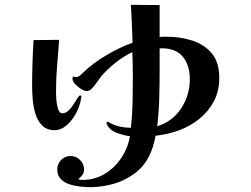

<svg xmlns="http://www.w3.org/2000/svg" viewBox="-20 -748 1040 795"><path d="M766 -421Q766 -477 737.5 -512.5Q709 -548 650 -548Q644 -548 641 -547V-466Q641 -406 639.5 -345.5Q638 -285 631 -225Q696 -246 731 -300.5Q766 -355 766 -421ZM317 -346Q317 -345 316.5 -344.5Q316 -344 316 -343Q315 -334 313 -325.5Q311 -317 308 -309Q301 -288 286.5 -265Q272 -242 251.5 -225.5Q231 -209 206 -209Q174 -209 155 -228Q136 -247 127 -276Q118 -305 115.5 -336Q113 -367 113 -390Q113 -486 119 -582L225 -583Q221 -530 216.5 -477Q212 -424 212 -370Q212 -364 212.5 -349Q213 -334 215.5 -318Q218 -302 223 -290.5Q228 -279 238 -279Q252 -279 263.5 -290Q275 -301 284.5 -316Q294 -331 301 -342Q308 -353 312 -353Q317 -353 317 -346ZM888 -425Q888 -371 865.5 -328.5Q843 -286 805 -255.5Q767 -225 720 -208Q673 -191 624 -186Q612 -116 578 -70Q544 -24 477 4Q450 15 416.5 21Q383 27 354 27Q336 27 312.5 24.5Q289 22 267.5 15Q246 8 231.5 -7Q217 -22 217 -46Q217 -69 233 -85.5Q249 -102 272 -102Q295 -102 311.5 -85.5Q328 -69 328 -46Q328 -33 321 -23.5Q314 -14 304 -6Q312 -3 321 -3Q372 -3 413.5 -28Q455 -53 482.5 -94.5Q510 -136 518 -184Q493 -187 463.5 -198Q434 -209 422 -234Q421 -235 421 -239Q421 -243 424 -243Q427 -243 429 -243Q449 -230 473.5 -224.5Q498 -219 522 -219Q528 -272 529 -324.5Q530 -377 530 -429Q530 -455 529.5 -481Q529 -507 528 -532Q493 -516 458.5 -488.5Q424 -461 399 -432Q389 -419 379.5 -405Q370 -391 359 -380Q350 -371 339 -371Q330 -371 316 -379.5Q302 -388 291 -400Q280 -412 280 -422Q280 -429 283 -431Q286 -430 289 -429.5Q292 -429 295 -429Q304 -429 311.5 -435.5Q319 -442 325 -448Q364 -486 420.5 -519.5Q477 -553 529 -571Q528 -610 526 -649.5Q524 -689 522 -728L641 -727V-595Q649 -596 656 -596Q663 -596 670 -596Q726 -596 776 -580Q826 -564 857 -527Q888 -490 888 -425Z"/></svg>

Font: Kaisei Decol
Style: Bold
Weight: 700
Designer: Font-Kai, 金井和夫
Foundry: KAZUO KANAI
Version: Version 5.003